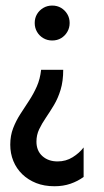

<svg xmlns="http://www.w3.org/2000/svg" viewBox="-20 -447 373 687"><path d="M175 219.4Q138.2 219.4 109.4 208Q80.6 196.5 59.7 176.4Q38.9 156.2 27.8 129.2Q16.7 102.1 16.7 70.8Q16.7 38.2 27.1 11.5Q37.5 -15.3 52.8 -38.9Q68.1 -62.5 84 -86.8Q100 -111.1 111.8 -137.8Q123.6 -164.6 127.1 -197.2H206.2Q206.2 -156.9 196.9 -126Q187.5 -95.1 172.9 -70.8Q158.3 -46.5 144.1 -25.7Q129.9 -4.9 120.1 15.6Q110.4 36.1 110.4 59.7Q110.4 92.4 131.6 111.5Q152.8 130.6 186.1 130.6Q216 130.6 239.9 115.6Q263.9 100.7 279.2 80.6V186.1Q258.3 201.4 232.3 210.4Q206.2 219.4 175 219.4ZM166.7 -302.1Q149.3 -302.1 135.1 -310.4Q120.8 -318.8 112.5 -333Q104.2 -347.2 104.2 -364.6Q104.2 -382.6 112.5 -396.5Q120.8 -410.4 135.1 -418.8Q149.3 -427.1 166.7 -427.1Q184.7 -427.1 198.6 -418.8Q212.5 -410.4 220.8 -396.5Q229.2 -382.6 229.2 -364.6Q229.2 -347.2 220.8 -333Q212.5 -318.8 198.6 -310.4Q184.7 -302.1 166.7 -302.1Z"/></svg>

Font: Afacad Flux Medium
Style: Regular
Weight: 500
Designer: Kristian Moeller
Foundry: Dicotype
Version: Version 1.100